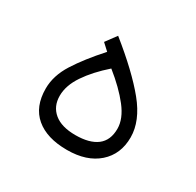

<svg xmlns="http://www.w3.org/2000/svg" viewBox="-100 -527 651 637"><g transform="rotate(30 225.0 -208.5)"><path d="M183.1 -415Q282.7 -335 335.2 -270.5Q387.7 -206.1 387.7 -143.6Q387.7 -79.1 344 -40.5Q300.3 -2 225.1 -2Q147.9 -2 105.2 -38.1Q62.5 -74.2 62.5 -143.6Q62.5 -192.9 93.5 -241.9Q124.5 -291 178.2 -350.6L152.8 -374ZM217.8 -309.6Q170.4 -268.1 142.6 -226.8Q114.7 -185.5 114.7 -146Q114.7 -105.5 143.1 -82Q171.4 -58.6 224.6 -58.6Q278.3 -58.6 306.9 -80.3Q335.4 -102.1 335.4 -146.5Q335.4 -184.6 303.2 -225.8Q271 -267.1 217.8 -309.6Z"/></g></svg>

Font: Vazir Thin WOL
Style: Thin-WOL
Weight: 100
Designer: Saber Rastikerdar
Foundry: Saber Rastikerdar
Version: Version 30.0.0